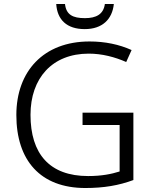

<svg xmlns="http://www.w3.org/2000/svg" viewBox="-20 -933 765 963"><path d="M551 -913H506C499 -861 462 -842 406 -842C345 -842 312 -859 306 -913H262C267 -834 315 -787 405 -787C493 -787 543 -836 551 -913ZM394 -368V-306H580V-73C539 -60 490 -50 422 -50C228 -50 133 -162 133 -357C133 -541 242 -664 425 -664C492 -664 556 -647 613 -622L640 -682C578 -710 507 -725 429 -725C198 -725 62 -575 62 -356C62 -128 183 10 408 10C501 10 576 -3 649 -30V-368Z"/></svg>

Font: Noto Sans Thaana Light
Style: Regular
Weight: 300
Designer: David Williams
Foundry: Google Inc.
Version: Version 3.001